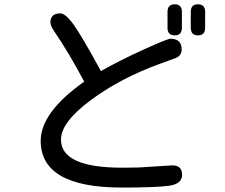

<svg xmlns="http://www.w3.org/2000/svg" viewBox="-20 -804 1040 887"><path d="M369.1 -426.8Q296.9 -562.5 230.5 -659.2Q212.9 -685.5 212.9 -700.2Q212.9 -742.2 258.8 -742.2Q283.2 -742.2 321.3 -688.5Q359.4 -634.8 446.3 -475.6Q528.3 -522.5 640.6 -573.7Q752.9 -625 767.6 -625Q819.3 -625 819.3 -575.2Q819.3 -549.8 794.9 -537.1L722.7 -510.7Q538.1 -444.3 399.9 -341.8Q261.7 -239.3 261.7 -159.2Q261.7 -29.3 544.9 -29.3L621.1 -30.3L775.4 -40Q821.3 -40 821.3 2.9Q821.3 45.9 760.7 54.2Q700.2 62.5 543 62.5Q168 62.5 168 -153.3Q168 -285.2 369.1 -426.8ZM861.3 -749Q861.3 -784.2 894.5 -784.2Q927.7 -784.2 927.7 -749V-675.8Q927.7 -640.6 894.5 -640.6Q861.3 -640.6 861.3 -675.8V-749ZM753.9 -749Q753.9 -784.2 787.1 -784.2Q820.3 -784.2 820.3 -749V-675.8Q820.3 -640.6 787.1 -640.6Q753.9 -640.6 753.9 -675.8V-749Z"/></svg>

Font: jf-openhuninn-1.0
Style: Regular
Weight: 400
Designer: [Kosugi Maru]
      Designed by Motoya company      

      [Varela Round]
      Joe Prince(Latin component); Avraham Co
Foundry: justfont CO.,LTD.
Version: 1.0